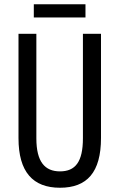

<svg xmlns="http://www.w3.org/2000/svg" viewBox="-20 -873 562 903"><path d="M382 -853H139V-791H382ZM455 -224V-714H370V-223C370 -111 334 -67 262 -67C191 -67 151 -112 151 -222V-714H67V-223C67 -64 135 10 262 10C389 10 455 -62 455 -224Z"/></svg>

Font: Noto Sans Lao Looped ExtraCondensed
Style: Regular
Weight: 400
Width: 2
Designer: Mark Frömberg, Ben Mitchell
Foundry: The Fontpad Ltd
Version: Version 1.003